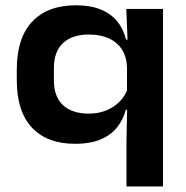

<svg xmlns="http://www.w3.org/2000/svg" viewBox="-20 -518 686 709"><path d="M256.5 13Q154.5 13 98.2 -46.5Q42 -106 42 -222V-261Q42 -378 99 -438.2Q156 -498.5 260.5 -498.5Q314 -498.5 351.8 -483Q389.5 -467.5 412.8 -439.2Q436 -411 445.5 -371.5H486L449 -269Q447.5 -309 429.8 -336Q412 -363 381 -376.8Q350 -390.5 308 -390.5Q246.5 -390.5 212.8 -359Q179 -327.5 179 -266.5V-221.5Q179 -161 212.5 -129.8Q246 -98.5 308 -98.5Q345 -98.5 374.2 -111Q403.5 -123.5 423.8 -145Q444 -166.5 452.5 -193.5L483.5 -112.5H444.5Q435.5 -78 413.5 -49.2Q391.5 -20.5 353 -3.8Q314.5 13 256.5 13ZM447 170.5V4.5L450 -139.5L449 -162V-326L451.5 -356L446.5 -485H582V170.5Z"/></svg>

Font: Anek Gujarati SemiExpanded SemiBold
Style: Regular
Weight: 600
Width: 6
Designer: Mrunmayee Ghaisas (Gujarati), Yesha Goshar (Latin)
Foundry: Ek Type
Version: Version 1.003